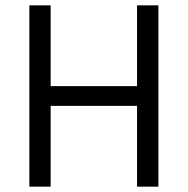

<svg xmlns="http://www.w3.org/2000/svg" viewBox="-20 -700 704 720"><path d="M90 0V-680H170V-377H494V-680H574V0H494V-303H170V0Z"/></svg>

Font: Imprima
Style: Regular
Weight: 400
Version: Version 1.001